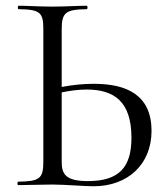

<svg xmlns="http://www.w3.org/2000/svg" viewBox="-20 -645 584 669"><path d="M306 4C426 4 508 -73 508 -189C508 -313 423 -353 307 -353C269 -353 232 -349 195 -342V-542C195 -601 208 -612 282 -613C286 -613 286 -625 282 -625C251 -625 209 -622 161 -622C115 -622 77 -625 45 -625C41 -625 41 -613 45 -613C119 -612 131 -602 131 -544V-81C131 -22 117 -13 43 -12C40 -12 40 0 43 0L161 -2C207 -2 272 4 306 4ZM195 -81V-323C223 -329 253 -333 282 -333C378 -333 438 -291 438 -165C438 -62 395 -14 286 -14C208 -14 195 -39 195 -81Z"/></svg>

Font: Cormorant Garamond
Style: Regular
Weight: 400
Designer: Christian Thalmann (Catharsis Fonts)
Foundry: Catharsis Fonts
Version: Version 4.002;Glyphs 3.4 (3410)